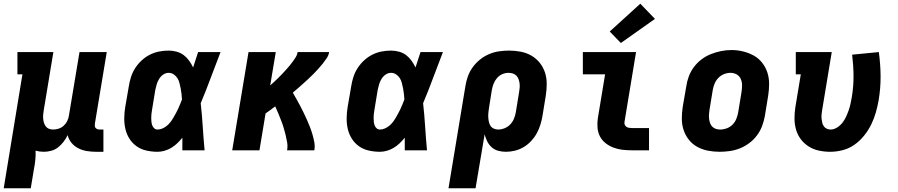

<svg xmlns="http://www.w3.org/2000/svg" viewBox="-27 -811 4847 1036"><path d="M-7 205 94 -410H67V-530H261L209 -216Q207 -204 206 -192.5Q205 -181 206 -169.5Q207 -158 210.5 -147.5Q214 -137 220.5 -128.5Q227 -120 237.5 -116Q248 -112 260 -112Q275 -112 290 -117Q305 -122 317 -133Q329 -144 336 -158.5Q343 -173 345 -188L402 -530H549L485 -144Q484 -137 484.5 -131Q485 -125 489 -120.5Q493 -116 499 -114Q505 -112 511 -112H531V8H491Q466 8 441.5 4Q417 0 395.5 -11Q374 -22 359 -40Q344 -58 338 -82Q329 -63 316 -46Q303 -29 286.5 -16Q270 -3 249.5 2.5Q229 8 210 8Q198 8 187 6.5Q176 5 165 2Q166 27 163.5 52.5Q161 78 156 102L139 205Z M823 8Q793 8 763.5 1.5Q734 -5 710.5 -21.5Q687 -38 671.5 -62.5Q656 -87 649.5 -115.5Q643 -144 643.5 -174.5Q644 -205 649 -235L668 -345Q672 -371 680 -396Q688 -421 702.5 -443.5Q717 -466 737.5 -485Q758 -504 782 -516Q806 -528 831.5 -533Q857 -538 883 -538Q905 -538 926.5 -532Q948 -526 964.5 -513.5Q981 -501 993.5 -483.5Q1006 -466 1015 -447Q1022 -468 1028.5 -488.5Q1035 -509 1042 -530H1163Q1136 -461 1110.5 -392Q1085 -323 1056 -254Q1063 -191 1067 -127.5Q1071 -64 1077 0H957Q957 -17 957 -34Q957 -51 957 -68Q944 -52 929.5 -38Q915 -24 897.5 -13.5Q880 -3 861 2.5Q842 8 823 8ZM823 -112Q836 -112 849 -117.5Q862 -123 873 -132Q884 -141 892.5 -152Q901 -163 908 -175Q915 -187 921.5 -199Q928 -211 934 -223.5Q940 -236 945 -249Q950 -262 955 -274Q954 -289 952.5 -304Q951 -319 948 -333.5Q945 -348 941.5 -362.5Q938 -377 930.5 -389Q923 -401 910.5 -409.5Q898 -418 883 -418Q867 -418 853.5 -408.5Q840 -399 831.5 -385Q823 -371 818.5 -356Q814 -341 811 -326L793 -216Q791 -205 790 -195Q789 -185 789 -174.5Q789 -164 790 -154Q791 -144 794.5 -134.5Q798 -125 805.5 -118.5Q813 -112 823 -112Z M1226 0 1314 -530H1461L1431 -350Q1442 -360 1453 -370Q1464 -380 1474.5 -390.5Q1485 -401 1495 -411.5Q1505 -422 1515 -433Q1525 -444 1534.5 -455.5Q1544 -467 1553 -479Q1562 -491 1569.5 -503.5Q1577 -516 1579 -530H1749Q1746 -512 1735.5 -496.5Q1725 -481 1713.5 -466.5Q1702 -452 1689.5 -438.5Q1677 -425 1664 -411.5Q1651 -398 1637 -385.5Q1623 -373 1609.5 -360.5Q1596 -348 1581.5 -335.5Q1567 -323 1553 -311Q1563 -293 1573.5 -275Q1584 -257 1593.5 -238.5Q1603 -220 1612 -201.5Q1621 -183 1629.5 -164Q1638 -145 1645.5 -125.5Q1653 -106 1659 -85.5Q1665 -65 1669 -43.5Q1673 -22 1669 0H1522Q1526 -21 1522.5 -42Q1519 -63 1514 -83.5Q1509 -104 1503 -123.5Q1497 -143 1489.5 -162Q1482 -181 1474.5 -199.5Q1467 -218 1458 -237Q1445 -227 1432 -217.5Q1419 -208 1406 -199L1373 0Z M2023 8Q1993 8 1963.5 1.5Q1934 -5 1910.5 -21.5Q1887 -38 1871.5 -62.5Q1856 -87 1849.5 -115.5Q1843 -144 1843.5 -174.5Q1844 -205 1849 -235L1868 -345Q1872 -371 1880 -396Q1888 -421 1902.5 -443.5Q1917 -466 1937.5 -485Q1958 -504 1982 -516Q2006 -528 2031.5 -533Q2057 -538 2083 -538Q2105 -538 2126.5 -532Q2148 -526 2164.5 -513.5Q2181 -501 2193.5 -483.5Q2206 -466 2215 -447Q2222 -468 2228.5 -488.5Q2235 -509 2242 -530H2363Q2336 -461 2310.5 -392Q2285 -323 2256 -254Q2263 -191 2267 -127.5Q2271 -64 2277 0H2157Q2157 -17 2157 -34Q2157 -51 2157 -68Q2144 -52 2129.5 -38Q2115 -24 2097.5 -13.5Q2080 -3 2061 2.5Q2042 8 2023 8ZM2023 -112Q2036 -112 2049 -117.5Q2062 -123 2073 -132Q2084 -141 2092.5 -152Q2101 -163 2108 -175Q2115 -187 2121.5 -199Q2128 -211 2134 -223.5Q2140 -236 2145 -249Q2150 -262 2155 -274Q2154 -289 2152.5 -304Q2151 -319 2148 -333.5Q2145 -348 2141.5 -362.5Q2138 -377 2130.5 -389Q2123 -401 2110.5 -409.5Q2098 -418 2083 -418Q2067 -418 2053.5 -408.5Q2040 -399 2031.5 -385Q2023 -371 2018.5 -356Q2014 -341 2011 -326L1993 -216Q1991 -205 1990 -195Q1989 -185 1989 -174.5Q1989 -164 1990 -154Q1991 -144 1994.5 -134.5Q1998 -125 2005.5 -118.5Q2013 -112 2023 -112Z M2393 205 2484 -345Q2488 -372 2497.5 -398.5Q2507 -425 2523.5 -448Q2540 -471 2563 -489.5Q2586 -508 2612 -519Q2638 -530 2665.5 -534Q2693 -538 2720 -538Q2752 -538 2783 -532Q2814 -526 2840 -511Q2866 -496 2885 -472.5Q2904 -449 2913.5 -420Q2923 -391 2923 -359Q2923 -327 2918 -295L2900 -185Q2896 -161 2888.5 -137Q2881 -113 2868.5 -90.5Q2856 -68 2838 -49Q2820 -30 2798 -17Q2776 -4 2751.5 2Q2727 8 2703 8Q2681 8 2661 2.5Q2641 -3 2626 -16.5Q2611 -30 2602 -48Q2593 -66 2588 -86L2539 205ZM2661 -112Q2678 -112 2695.5 -119Q2713 -126 2726 -139.5Q2739 -153 2746 -170Q2753 -187 2756 -204L2774 -314Q2776 -326 2777 -338Q2778 -350 2776.5 -361.5Q2775 -373 2771 -384Q2767 -395 2759 -403Q2751 -411 2740 -414.5Q2729 -418 2717 -418Q2700 -418 2683.5 -411Q2667 -404 2655 -390Q2643 -376 2636.5 -359.5Q2630 -343 2627 -326L2612 -232Q2610 -219 2608.5 -206Q2607 -193 2607.5 -180.5Q2608 -168 2610.5 -155.5Q2613 -143 2619 -133Q2625 -123 2636.5 -117.5Q2648 -112 2661 -112Z M3382 0Q3356 0 3330.5 -3Q3305 -6 3282 -15Q3259 -24 3240 -39Q3221 -54 3210 -75.5Q3199 -97 3197 -123Q3195 -149 3199 -174L3238 -410H3118V-530H3405L3343 -155Q3341 -147 3343.5 -139.5Q3346 -132 3352 -127.5Q3358 -123 3366 -121.5Q3374 -120 3382 -120H3475V0ZM3323 -579 3263 -641 3428 -791 3507 -709Z M3856 8Q3824 8 3793 2Q3762 -4 3735.5 -18.5Q3709 -33 3690 -57Q3671 -81 3661.5 -110Q3652 -139 3652 -171Q3652 -203 3657 -235L3676 -345Q3680 -373 3690 -399.5Q3700 -426 3717.5 -449.5Q3735 -473 3759 -491Q3783 -509 3810 -519.5Q3837 -530 3864.5 -535.5Q3892 -541 3920 -541Q3952 -541 3982.5 -533.5Q4013 -526 4039.5 -511.5Q4066 -497 4085 -473Q4104 -449 4113.5 -420Q4123 -391 4123 -359Q4123 -327 4118 -295L4100 -185Q4095 -157 4085 -130.5Q4075 -104 4057.5 -80.5Q4040 -57 4016 -39Q3992 -21 3965.5 -10.5Q3939 0 3911 4Q3883 8 3856 8ZM3859 -112Q3877 -112 3894.5 -118.5Q3912 -125 3925.5 -138.5Q3939 -152 3946 -169.5Q3953 -187 3956 -204L3974 -314Q3977 -333 3977 -351Q3977 -369 3970 -385Q3963 -401 3948 -409.5Q3933 -418 3914 -418Q3897 -418 3879.5 -411Q3862 -404 3849 -390.5Q3836 -377 3829 -360Q3822 -343 3819 -326L3801 -216Q3799 -204 3798.5 -191.5Q3798 -179 3799.5 -167.5Q3801 -156 3805 -145.5Q3809 -135 3817 -127Q3825 -119 3836 -115.5Q3847 -112 3859 -112Z M4452 8Q4421 8 4391 1.5Q4361 -5 4336 -21Q4311 -37 4293.5 -60.5Q4276 -84 4268 -113Q4260 -142 4260 -173Q4260 -204 4265 -235L4294 -410H4267V-530H4461L4409 -216Q4407 -204 4406 -193Q4405 -182 4406 -171Q4407 -160 4409.5 -149.5Q4412 -139 4418 -130Q4424 -121 4434 -116.5Q4444 -112 4455 -112Q4472 -112 4489 -122.5Q4506 -133 4518 -148Q4530 -163 4538 -180.5Q4546 -198 4552 -215Q4558 -232 4562 -250Q4566 -268 4569 -286Q4579 -345 4578.5 -402Q4578 -459 4571 -516L4715 -530Q4724 -465 4724.5 -400.5Q4725 -336 4714 -270Q4708 -236 4698.5 -203Q4689 -170 4673.5 -138.5Q4658 -107 4635 -78.5Q4612 -50 4582.5 -29.5Q4553 -9 4519 -0.5Q4485 8 4452 8Z"/></svg>

Font: Iosevka Curly Slab HvExObl
Style: Regular
Weight: 900
Width: 7
Italic angle: -9°
Monospace: yes
Designer: Belleve Invis
Foundry: Belleve Invis
Version: Version 11.1.0; ttfautohint (v1.8.3)